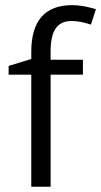

<svg xmlns="http://www.w3.org/2000/svg" viewBox="-20 -708 384 728"><path d="M294.4 -481.4V-424.8H171.9V0H98.6V-424.8H12.7V-458L98.6 -484.4V-511.2Q98.6 -688.5 253.9 -688.5Q292.5 -688.5 343.8 -673.3L324.7 -614.7Q283.7 -628.4 252.4 -628.4Q210.9 -628.4 191.4 -600.6Q171.9 -572.8 171.9 -512.7V-481.4Z"/></svg>

Font: Khula Regular
Style: Regular
Weight: 400
Designer: Erin McLaughlin, Steve Matteson
Version: Version 1.000;PS 1.0;hotconv 1.0.72;makeotf.lib2.5.5900